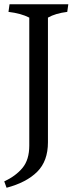

<svg xmlns="http://www.w3.org/2000/svg" viewBox="-28 -687 352 905"><path d="M110 -1V-604Q71 -624 12 -631L17 -667H294L289 -631Q233 -624 198 -604V-16Q198 72 147.5 122.5Q97 173 3 198L-8 168Q46 143 78 104.5Q110 66 110 -1Z"/></svg>

Font: Caladea
Style: Regular
Weight: 400
Designer: Carolina Giovagnoli and Andres Torresi
Foundry: Carolina Giovagnoli & Andres Torresi
Version: Version 1.001